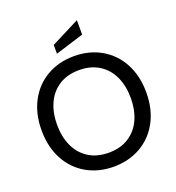

<svg xmlns="http://www.w3.org/2000/svg" viewBox="-162 -1046 1093 1189"><g transform="rotate(-20 385.0 -451.5)"><path d="M40 -350Q40 -459 84 -541.5Q128 -624 206.5 -669Q285 -714 385 -714Q485 -714 563.5 -669Q642 -624 686 -541.5Q730 -459 730 -350Q730 -241 686 -158.5Q642 -76 563.5 -31Q485 14 385 14Q285 14 206.5 -31Q128 -76 84 -158.5Q40 -241 40 -350ZM628 -350Q628 -428 600.5 -489.5Q573 -551 518 -586.5Q463 -622 385 -622Q307 -622 252 -586.5Q197 -551 169.5 -489.5Q142 -428 142 -350Q142 -272 169.5 -210.5Q197 -149 252 -113.5Q307 -78 385 -78Q463 -78 518 -113.5Q573 -149 600.5 -210.5Q628 -272 628 -350ZM292 -822 479 -917V-822L292 -764Z"/></g></svg>

Font: Cabin
Style: Regular
Weight: 400
Designer: Pablo Impallari
Foundry: Pablo Impallari. http://www.impallari.com Igino Marini. http://www.ikern.com
Version: Version 2.200